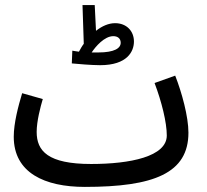

<svg xmlns="http://www.w3.org/2000/svg" viewBox="-20 -713 814 754"><path d="M373 -457C481 -457 506 -512 506 -550C506 -591 477 -622 432 -622C407 -622 381 -611 357 -592L352 -693H304L309 -541C302 -532 296 -521 290 -510C280 -511 271 -513 264 -514L262 -464C281 -462 340 -457 373 -457ZM425 -571C442 -571 454 -562 454 -545C454 -524 430 -507 366 -507C358 -507 349 -507 340 -507C355 -530 390 -571 425 -571ZM313 21C585 21 720 -33 720 -192C720 -255 694 -350 668 -416L587 -387C615 -313 635 -232 635 -181C635 -98 491 -69 338 -69C168 -69 124 -120 124 -195C124 -237 139 -294 148 -324L67 -347C52 -297 34 -230 34 -176C34 -34 156 21 313 21Z"/></svg>

Font: Noto Sans Arabic UI XCn Md
Style: Regular
Weight: 500
Width: 2
Designer: Monotype Design Team, Nadine Chahine and Nizar Qandah
Foundry: Monotype Imaging Inc.
Version: Version 2.010